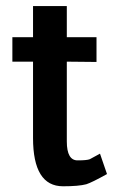

<svg xmlns="http://www.w3.org/2000/svg" viewBox="-20 -617 391 644"><path d="M90.8 -154.3V-410.2H21.5V-492.2H90.8V-596.7H204.1V-492.2H303.7V-409.2L204.1 -410.2V-142.6Q204.1 -78.1 241.2 -79.1Q271.5 -79.1 281.2 -83Q282.2 -83 315.4 -101.6L338.9 -33.2Q288.1 -4.9 269.5 1Q244.1 7.8 191.4 7.8Q90.8 7.8 90.8 -154.3Z"/></svg>

Font: Puritan
Style: Bold
Weight: 700
Version: 2.1